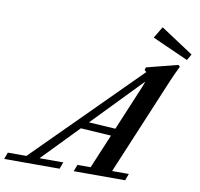

<svg xmlns="http://www.w3.org/2000/svg" viewBox="-163 -961 1099 1057"><g transform="rotate(10 386.0 -432.5)"><path d="M824.2 -710.9 623 -800.8 661.6 -865.2 844.2 -745.1ZM-71.8 0 -58.1 -37.6H45.9L615.2 -606.4Q611.3 -611.3 604.5 -616.7L608.9 -631.8L783.2 -676.3L792.5 -667.5Q770 -622.6 750.5 -575.7L524.9 -37.6H618.2L604.5 0H316.9L331.1 -37.6H404.8L484.9 -228.5L314.5 -239.3L119.1 -37.6H252L237.8 0ZM606 -518.1Q615.2 -540.5 619.1 -554.2L353 -279.3L502 -270Z"/></g></svg>

Font: Elstob 8pt SemiBold
Style: Italic
Weight: 600
Italic angle: -20°
Designer: Peter S. Baker
Version: Version 1.015